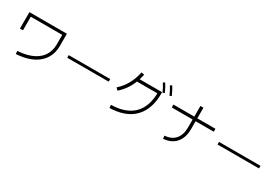

<svg xmlns="http://www.w3.org/2000/svg" viewBox="87 -2066 4826 3319"><g transform="rotate(30 2500.0 -406.5)"><path d="M283 35 280 -25Q408 -33 500 -63Q592 -93 653 -137.5Q714 -182 749 -235.5Q784 -289 799 -346Q814 -403 814 -458V-653H186V-382H126V-710H874V-458Q874 -395 856.5 -329.5Q839 -264 799 -203Q759 -142 691 -91.5Q623 -41 522.5 -7.5Q422 26 283 35Z M1914 -406V-354H1086V-406Z M2946 -668Q2926 -713 2905.5 -752Q2885 -791 2861 -828L2896 -848Q2922 -809 2943 -767Q2964 -725 2983 -684ZM2815 -654Q2796 -696 2775.5 -735Q2755 -774 2731 -810L2766 -830Q2792 -791 2813 -750Q2834 -709 2853 -669ZM2152 33 2147 -27Q2284 -30 2384.5 -62.5Q2485 -95 2553.5 -150Q2622 -205 2663 -276.5Q2704 -348 2723 -430.5Q2742 -513 2744 -600H2336Q2264 -417 2122 -295L2081 -338Q2266 -497 2326 -777L2385 -764Q2373 -709 2357 -658H2804V-617Q2804 -520 2783.5 -427Q2763 -334 2717.5 -253Q2672 -172 2597 -109Q2522 -46 2412 -9Q2302 28 2152 33Z M3221 31 3214 -28Q3351 -37 3424 -121.5Q3497 -206 3497 -353V-513H3081V-571H3497V-783H3557V-571H3919V-513H3557V-353Q3557 -239 3517 -155.5Q3477 -72 3402 -24Q3327 24 3221 31Z M4914 -406V-354H4086V-406Z"/></g></svg>

Font: Murecho Light
Style: Regular
Weight: 300
Designer: Neil Summerour
Foundry: Positype
Version: Version 1.010; ttfautohint (v1.8.3)